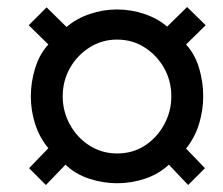

<svg xmlns="http://www.w3.org/2000/svg" viewBox="-20 -623 637 548"><path d="M111 -95 63 -143 118 -200Q93 -230 80.5 -268.5Q68 -307 68 -348Q68 -389 80.5 -429Q93 -469 118 -496L62 -551L113 -602L170 -546Q198 -570 236 -583Q274 -596 314 -596Q354 -596 392.5 -583Q431 -570 457 -547L514 -603L567 -551L511 -496Q536 -469 548 -429.5Q560 -390 560 -348Q560 -308 548 -269Q536 -230 511 -199L565 -143L517 -95L462 -153Q433 -126 394 -113Q355 -100 314 -100Q274 -100 234.5 -113Q195 -126 167 -153ZM314 -185Q359 -185 393.5 -207.5Q428 -230 448.5 -267.5Q469 -305 469 -348Q469 -392 448.5 -428.5Q428 -465 393 -487.5Q358 -510 314 -510Q271 -510 235.5 -487.5Q200 -465 179.5 -428.5Q159 -392 159 -348Q159 -305 179.5 -267.5Q200 -230 235.5 -207.5Q271 -185 314 -185Z"/></svg>

Font: Archivo SemiBold
Style: Bold Italic
Weight: 700
Italic angle: -10°
Version: Version 2.001